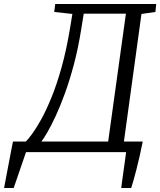

<svg xmlns="http://www.w3.org/2000/svg" viewBox="-80 -763 803 963"><path d="M-59.5 180Q-54.5 153 -48.8 122.8Q-43 92.5 -37.2 62Q-31.5 31.5 -25.8 2Q-20 -27.5 -15 -53H49.5Q61 -64 81.2 -91.5Q101.5 -119 126.8 -164.5Q152 -210 178.5 -275Q205 -340 229 -425.8Q253 -511.5 271 -620L283 -693L192 -703L197 -743H703.5L699.5 -703L629.5 -693L541.5 -53H636Q628.5 -15 620.2 21Q612 57 604 88.2Q596 119.5 589.2 143Q582.5 166.5 578 180H528Q531 157.5 534 135Q537 112.5 540.2 90Q543.5 67.5 546.5 45Q549.5 22.5 552.5 0H50.5Q47 10 38.5 34.8Q30 59.5 19.8 89.2Q9.5 119 1 144.2Q-7.5 169.5 -11.5 180ZM127.5 -53H462.5L551.5 -694.5H340L327 -614Q312 -520.5 290.8 -440.5Q269.5 -360.5 245.8 -295.2Q222 -230 199 -180.5Q176 -131 157.2 -98.8Q138.5 -66.5 127.5 -53Z"/></svg>

Font: Merriweather Light
Style: Italic
Weight: 300
Italic angle: -7.8°
Designer: Eben Sorkin
Foundry: Eben Sorkin
Version: Version 2.101